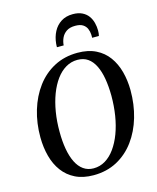

<svg xmlns="http://www.w3.org/2000/svg" viewBox="-143 -1089 975 1196"><g transform="rotate(-15 345.0 -490.5)"><path d="M310.5 10.5Q242.5 10.5 193.5 -13.8Q144.5 -38 112.8 -80.8Q81 -123.5 65.8 -180.5Q50.5 -237.5 50 -302.5Q49.5 -394.5 74 -476Q98.5 -557.5 145 -619.8Q191.5 -682 258.2 -717.2Q325 -752.5 409 -752.5Q477.5 -752.5 526.5 -728.2Q575.5 -704 606.8 -661Q638 -618 653 -562Q668 -506 668.5 -442.5Q669 -350.5 645 -268.5Q621 -186.5 574.8 -123.8Q528.5 -61 461.8 -25.2Q395 10.5 310.5 10.5ZM321.5 -31Q362.5 -31 397.2 -52Q432 -73 459.2 -111Q486.5 -149 505.8 -200.2Q525 -251.5 534.8 -312.2Q544.5 -373 544.5 -439.5Q544 -500.5 535.5 -550Q527 -599.5 509.2 -635.5Q491.5 -671.5 464 -690.8Q436.5 -710 397 -710Q356.5 -710 321.8 -689.5Q287 -669 259.8 -631.8Q232.5 -594.5 213.2 -543.8Q194 -493 184 -432.5Q174 -372 174.5 -305Q174.5 -244 183.5 -193.5Q192.5 -143 210.5 -106.8Q228.5 -70.5 256.2 -50.8Q284 -31 321.5 -31ZM443 -992.5Q479 -992.5 503.5 -980.2Q528 -968 542.5 -947.8Q557 -927.5 563.2 -902.8Q569.5 -878 569.5 -853Q569.5 -843 568.5 -834.8Q567.5 -826.5 565.5 -819H522Q522 -823 522.2 -827.5Q522.5 -832 522 -839.5Q521 -860 513.2 -878Q505.5 -896 488 -907.2Q470.5 -918.5 439 -918.5Q403.5 -918.5 382 -903.8Q360.5 -889 350.2 -866.2Q340 -843.5 338.5 -819H295Q295 -825.5 295.2 -830.5Q295.5 -835.5 296 -842.5Q300 -884 317.8 -918Q335.5 -952 367 -972.2Q398.5 -992.5 443 -992.5Z"/></g></svg>

Font: Merriweather 72pt Medium
Style: Italic
Weight: 500
Italic angle: -7.8°
Version: Version 2.101